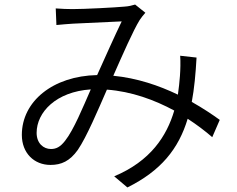

<svg xmlns="http://www.w3.org/2000/svg" viewBox="-20 -766 1040 844"><path d="M844 -513 772 -521C774 -493 773 -460 771 -432C769 -405 766 -378 762 -350C679 -390 582 -423 478 -433C520 -528 566 -633 594 -678C602 -690 610 -700 619 -710L574 -746C561 -742 545 -738 528 -737C486 -733 351 -726 299 -726C278 -726 250 -727 225 -729L228 -656C252 -658 279 -661 301 -662C347 -664 475 -670 515 -672C484 -608 444 -518 407 -436C212 -432 76 -320 76 -173C76 -93 130 -41 202 -41C250 -41 287 -58 322 -107C361 -164 412 -285 450 -372C558 -364 659 -327 746 -280C713 -168 642 -58 482 9L540 58C687 -15 765 -111 805 -244C845 -218 882 -190 913 -163L946 -239C913 -263 871 -291 823 -318C834 -376 840 -441 844 -513ZM379 -373C344 -293 304 -195 266 -147C245 -120 227 -111 204 -111C171 -111 141 -136 141 -182C141 -273 227 -363 379 -373Z"/></svg>

Font: Noto Sans KR DemiLight
Style: Regular
Weight: 350
Designer: Ryoko NISHIZUKA 西塚涼子 (kana, bopomofo & ideographs); Paul D. Hunt (Latin, Greek & Cyrillic); Sandoll Communications 산돌커뮤니
Foundry: Adobe
Version: Version 2.004;hotconv 1.0.118;makeotfexe 2.5.65603